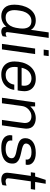

<svg xmlns="http://www.w3.org/2000/svg" viewBox="1074 -1834 770 2958"><g transform="rotate(90 1459.0 -355.0)"><path d="M226 10Q151 10 101.5 -38.5Q52 -87 52 -191Q52 -253 67 -312Q82 -371 112.5 -418.5Q143 -466 188.5 -493.5Q234 -521 295 -521Q349 -521 386 -499.5Q423 -478 440 -445L479 -720H564Q561 -703 555 -661.5Q549 -620 541 -562.5Q533 -505 524 -441Q515 -377 506 -315Q497 -253 490 -201.5Q483 -150 479 -118Q475 -86 475 -83Q475 -69 481.5 -63Q488 -57 498 -57Q509 -57 523 -61.5Q537 -66 547 -72L538 -10Q525 -2 506 4Q487 10 465 10Q440 10 423 0.5Q406 -9 398.5 -27Q391 -45 393 -70Q362 -31 320.5 -10.5Q279 10 226 10ZM250 -57Q294 -57 326 -77Q358 -97 378.5 -132.5Q399 -168 408 -214Q415 -251 417.5 -274.5Q420 -298 420 -317Q420 -380 392.5 -417Q365 -454 305 -454Q257 -454 224 -429.5Q191 -405 171 -365.5Q151 -326 145 -279Q140 -247 138 -228Q136 -209 136 -193Q136 -131 162.5 -94Q189 -57 250 -57Z M656 0 728 -511H813L741 0ZM744 -643 754 -720H844L834 -643Z M1124 10Q1065 10 1020.5 -14Q976 -38 951.5 -83Q927 -128 927 -193Q927 -257 943 -315.5Q959 -374 992 -420.5Q1025 -467 1074.5 -494Q1124 -521 1192 -521H1200Q1253 -521 1294.5 -500.5Q1336 -480 1360.5 -441Q1385 -402 1385 -347Q1385 -338 1383.5 -320.5Q1382 -303 1379.5 -282Q1377 -261 1373 -242H1015Q1013 -228 1012 -215Q1011 -202 1011 -193Q1011 -127 1043.5 -92Q1076 -57 1135 -57Q1178 -57 1209.5 -74Q1241 -91 1260 -121.5Q1279 -152 1284 -190H1365Q1356 -126 1323.5 -81Q1291 -36 1241.5 -13Q1192 10 1131 10ZM1024 -303H1297Q1300 -319 1300.5 -328Q1301 -337 1301 -344Q1301 -398 1269.5 -426.5Q1238 -455 1187 -455Q1129 -455 1084.5 -417Q1040 -379 1024 -303Z M1486 0 1558 -511H1619L1620 -436Q1643 -463 1671.5 -482Q1700 -501 1733 -511Q1766 -521 1800 -521Q1870 -521 1916 -486Q1962 -451 1962 -376Q1962 -369 1961 -359Q1960 -349 1957.5 -328.5Q1955 -308 1949.5 -268.5Q1944 -229 1934.5 -164Q1925 -99 1911 0H1827Q1841 -94 1849.5 -156Q1858 -218 1863 -255Q1868 -292 1870.5 -311.5Q1873 -331 1874 -339Q1875 -347 1875 -352Q1875 -403 1847.5 -428.5Q1820 -454 1772 -454Q1734 -454 1700 -435Q1666 -416 1643 -384Q1620 -352 1614 -312L1571 0Z M2251 10Q2182 10 2140.5 -9.5Q2099 -29 2080.5 -59Q2062 -89 2062 -120Q2062 -132 2063.5 -142Q2065 -152 2067 -159H2147Q2145 -152 2144.5 -146.5Q2144 -141 2144 -135Q2144 -108 2160.5 -90.5Q2177 -73 2207.5 -65Q2238 -57 2276 -57Q2306 -57 2332 -63Q2358 -69 2377 -81Q2396 -93 2407 -110Q2418 -127 2418 -148Q2418 -178 2395.5 -193.5Q2373 -209 2338 -217Q2303 -225 2263.5 -233Q2224 -241 2188.5 -253.5Q2153 -266 2131 -291.5Q2109 -317 2109 -361Q2109 -397 2124 -426.5Q2139 -456 2167.5 -477Q2196 -498 2237.5 -509.5Q2279 -521 2331 -521H2340Q2384 -521 2417.5 -511Q2451 -501 2474 -484Q2497 -467 2508.5 -445Q2520 -423 2520 -399Q2520 -389 2519 -380Q2518 -371 2516 -366H2436Q2437 -370 2438 -375Q2439 -380 2439 -387Q2439 -403 2429 -418.5Q2419 -434 2394 -444.5Q2369 -455 2324 -455Q2281 -455 2255 -446Q2229 -437 2215 -423Q2201 -409 2196 -395.5Q2191 -382 2191 -374Q2191 -347 2213 -332.5Q2235 -318 2270.5 -309.5Q2306 -301 2345.5 -292.5Q2385 -284 2420 -270.5Q2455 -257 2477.5 -231.5Q2500 -206 2500 -164Q2500 -114 2480.5 -81Q2461 -48 2427.5 -28Q2394 -8 2352 1Q2310 10 2265 10Z M2746 10Q2699 10 2670 -11.5Q2641 -33 2641 -80Q2641 -91 2645 -124Q2649 -157 2656 -207Q2663 -257 2671.5 -318Q2680 -379 2690 -445H2634L2643 -511H2699L2751 -674H2811L2784 -511H2903L2893 -445H2774Q2761 -354 2750 -279.5Q2739 -205 2733 -157.5Q2727 -110 2727 -100Q2727 -71 2742.5 -63.5Q2758 -56 2776 -56Q2787 -56 2807 -61Q2827 -66 2840 -71L2832 -8Q2821 -3 2806.5 1.5Q2792 6 2776.5 8Q2761 10 2746 10Z"/></g></svg>

Font: Chivo Medium Light
Style: Italic
Weight: 300
Italic angle: -8.05°
Version: Version 2.002